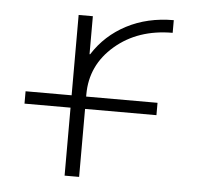

<svg xmlns="http://www.w3.org/2000/svg" viewBox="-44 -575 639 619"><g transform="rotate(5 276.0 -265.0)"><path d="M233 -520V-397H235Q275 -460 342 -495Q409 -530 494 -530V-489Q382 -489 308 -425.5Q234 -362 234 -267V-260H465V-220H234V0H187V-220H38V-260H187V-520Z"/></g></svg>

Font: Mplus 1p Light
Style: Regular
Weight: 300
Version: Version 1.061